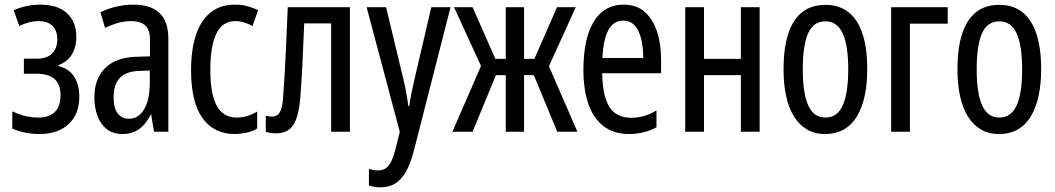

<svg xmlns="http://www.w3.org/2000/svg" viewBox="-20 -568 4548 828"><path d="M151 10Q120 10 88.5 4Q57 -2 33 -14V-88Q62 -74 90 -67.5Q118 -61 144 -61Q192 -61 216.5 -85Q241 -109 241 -157Q241 -204 215.5 -227Q190 -250 136 -250H83V-315H138Q182 -315 204.5 -337Q227 -359 227 -399Q227 -437 206 -457Q185 -477 146 -477Q127 -477 106.5 -472Q86 -467 63 -456L39 -524Q67 -536 95.5 -542Q124 -548 153 -548Q229 -548 269 -511Q309 -474 309 -409Q309 -364 289.5 -332.5Q270 -301 232 -287V-283Q276 -273 299 -238.5Q322 -204 322 -151Q322 -76 276 -33Q230 10 151 10Z M509 10Q467 10 440 -11.5Q413 -33 400 -69Q387 -105 387 -148Q387 -228 433 -274Q479 -320 564 -323L627 -325V-394Q627 -438 607 -457.5Q587 -477 544 -477Q518 -477 490.5 -469.5Q463 -462 433 -448L413 -515Q445 -531 482 -539.5Q519 -548 555 -548Q631 -548 668.5 -511.5Q706 -475 706 -401V0H644L632 -74H630Q616 -46 598.5 -27.5Q581 -9 559 0.5Q537 10 509 10ZM536 -56Q578 -56 602 -97.5Q626 -139 626 -212V-264L578 -262Q523 -260 496.5 -231.5Q470 -203 470 -149Q470 -102 487.5 -79Q505 -56 536 -56Z M993 10Q902 10 853 -59Q804 -128 804 -265Q804 -354 825 -417Q846 -480 888 -514Q930 -548 993 -548Q1022 -548 1046.5 -541.5Q1071 -535 1093 -524L1069 -456Q1050 -466 1032 -471.5Q1014 -477 995 -477Q940 -477 913.5 -424Q887 -371 887 -266Q887 -163 914.5 -112Q942 -61 1002 -61Q1023 -61 1045 -67.5Q1067 -74 1089 -87V-14Q1069 -1 1041.5 4.5Q1014 10 993 10Z M1169 7Q1158 7 1147 5.5Q1136 4 1126 0V-69Q1134 -67 1139.5 -66Q1145 -65 1151 -65Q1167 -65 1177 -72.5Q1187 -80 1193 -98.5Q1199 -117 1201 -151Q1204 -193 1206.5 -231.5Q1209 -270 1211 -313Q1213 -356 1215.5 -410Q1218 -464 1221 -537H1489V0H1408V-467H1292Q1289 -412 1287.5 -368Q1286 -324 1284 -287.5Q1282 -251 1280 -216.5Q1278 -182 1275 -145Q1268 -65 1245 -29Q1222 7 1169 7Z M1621 240Q1608 240 1595.5 238Q1583 236 1571 232V160Q1582 164 1590.5 165.5Q1599 167 1609 167Q1630 167 1644 157.5Q1658 148 1668.5 125.5Q1679 103 1688 65L1714 -40L1713 34L1561 -537H1645L1718 -233Q1723 -214 1727 -194Q1731 -174 1734.5 -153Q1738 -132 1741 -111H1745Q1749 -139 1755 -169Q1761 -199 1769 -233L1840 -537H1923L1765 81Q1751 136 1731.5 171Q1712 206 1685 223Q1658 240 1621 240Z M2383 0 2271 -271V-283L2382 -537H2463L2342 -271L2343 -292L2470 0ZM1931 0 2058 -292 2060 -271 1938 -537H2018L2130 -283V-271L2018 0ZM2161 0V-537H2240V0ZM2089 -244V-314H2339V-244Z M2694 10Q2626 10 2582 -24.5Q2538 -59 2517 -121Q2496 -183 2496 -266Q2496 -358 2516.5 -421Q2537 -484 2575.5 -516Q2614 -548 2669 -548Q2725 -548 2760.5 -516.5Q2796 -485 2813.5 -431.5Q2831 -378 2831 -310V-252H2577Q2579 -152 2608.5 -106Q2638 -60 2704 -60Q2727 -60 2754.5 -67Q2782 -74 2811 -92V-19Q2787 -5 2755 2.5Q2723 10 2694 10ZM2578 -318H2754Q2754 -362 2745.5 -398.5Q2737 -435 2718 -457Q2699 -479 2667 -479Q2627 -479 2604.5 -440Q2582 -401 2578 -318Z M2935 0V-537H3016V-314H3175V-537H3256V0H3175V-244H3016V0Z M3538 10Q3493 10 3459.5 -10Q3426 -30 3403.5 -66.5Q3381 -103 3370 -154.5Q3359 -206 3359 -269Q3359 -358 3378.5 -420Q3398 -482 3438 -514.5Q3478 -547 3540 -547Q3599 -547 3639 -515.5Q3679 -484 3699.5 -422.5Q3720 -361 3720 -269Q3720 -206 3709 -155Q3698 -104 3676 -67Q3654 -30 3619.5 -10Q3585 10 3538 10ZM3540 -61Q3590 -61 3614 -113Q3638 -165 3638 -269Q3638 -373 3614 -424.5Q3590 -476 3540 -476Q3488 -476 3465 -424.5Q3442 -373 3442 -269Q3442 -166 3465.5 -113.5Q3489 -61 3540 -61Z M3823 0V-537H4067V-466H3904V0Z M4288 10Q4243 10 4209.5 -10Q4176 -30 4153.5 -66.5Q4131 -103 4120 -154.5Q4109 -206 4109 -269Q4109 -358 4128.5 -420Q4148 -482 4188 -514.5Q4228 -547 4290 -547Q4349 -547 4389 -515.5Q4429 -484 4449.5 -422.5Q4470 -361 4470 -269Q4470 -206 4459 -155Q4448 -104 4426 -67Q4404 -30 4369.5 -10Q4335 10 4288 10ZM4290 -61Q4340 -61 4364 -113Q4388 -165 4388 -269Q4388 -373 4364 -424.5Q4340 -476 4290 -476Q4238 -476 4215 -424.5Q4192 -373 4192 -269Q4192 -166 4215.5 -113.5Q4239 -61 4290 -61Z"/></svg>

Font: Noto Sans ExtraCondensed
Style: Regular
Weight: 400
Width: 2
Designer: Monotype Design Team
Foundry: Monotype Imaging Inc.
Version: Version 2.013